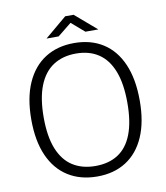

<svg xmlns="http://www.w3.org/2000/svg" viewBox="-96 -965 909 1053"><g transform="rotate(-10 359.0 -438.0)"><path d="M361 10Q267.5 10 199.2 -32.8Q131 -75.5 94.2 -158Q57.5 -240.5 57.5 -360Q57.5 -480 94.5 -563.2Q131.5 -646.5 199.5 -689.8Q267.5 -733 361 -733Q454 -733 521.5 -690Q589 -647 625.2 -563.8Q661.5 -480.5 661.5 -360Q661.5 -241 625.2 -158.5Q589 -76 521.5 -33Q454 10 361 10ZM361 -48.5Q435.5 -48.5 487.2 -82Q539 -115.5 565.8 -184.8Q592.5 -254 592.5 -359.5Q592.5 -467 565.2 -536.5Q538 -606 486.5 -640.2Q435 -674.5 361 -674.5Q287 -674.5 234.5 -640.2Q182 -606 154.2 -536Q126.5 -466 126.5 -359.5Q126.5 -253.5 154.2 -184.5Q182 -115.5 234.5 -82Q287 -48.5 361 -48.5ZM433.5 -783.5 361.5 -845.5 284.5 -783.5H217L339 -886H386L505.5 -783.5Z"/></g></svg>

Font: Public Sans Thin ExtraLight
Style: Regular
Weight: 250
Version: Version 1.007